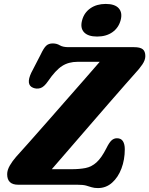

<svg xmlns="http://www.w3.org/2000/svg" viewBox="-20 -940 760 977"><path d="M373 0H72.5Q16.5 0 16.5 -53.5Q16.5 -74.5 30 -97.8Q43.5 -121 62 -142Q85 -167 125.2 -212.5Q165.5 -258 215 -314.2Q264.5 -370.5 315.5 -428.8Q366.5 -487 411.8 -538.5Q457 -590 487.5 -625.5H375Q329 -625.5 295.8 -604Q262.5 -582.5 224.5 -527Q204 -497 185 -491.5Q166 -486 148 -493.5Q110.5 -509 139 -569.5L187 -662.5Q202.5 -695.5 215 -707.2Q227.5 -719 248.5 -719Q268.5 -719 284.2 -709.5Q300 -700 329 -700H662.5Q693 -700 706.2 -689.5Q719.5 -679 719.5 -654.5Q719.5 -634.5 704.5 -612.2Q689.5 -590 666.5 -565.5Q652.5 -550 617.2 -509.8Q582 -469.5 534.2 -414.8Q486.5 -360 434 -299.2Q381.5 -238.5 331.8 -181Q282 -123.5 243.5 -79H344Q384.5 -79 415.2 -85Q446 -91 471.2 -113.8Q496.5 -136.5 521.5 -186Q535.5 -214.5 547.5 -225.5Q559.5 -236.5 575 -236.5Q596 -236.5 605.5 -221.5Q615 -206.5 615 -180.5Q615 -127.5 598 -82.5Q581 -37.5 550.2 -10.2Q519.5 17 478.5 17Q459 17 446.2 12.8Q433.5 8.5 417.8 4.2Q402 0 373 0ZM474 -754Q428 -754 407.5 -776Q387 -798 398 -837.5Q408 -875.5 440 -897.8Q472 -920 518 -920Q564.5 -920 584.2 -897.8Q604 -875.5 594 -837.5Q583.5 -798.5 552 -776.2Q520.5 -754 474 -754Z"/></svg>

Font: Fraunces 9pt S100
Style: Bold Italic
Weight: 700
Italic angle: -16°
Version: Version 1.000; ttfautohint (v1.8.3)